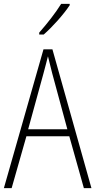

<svg xmlns="http://www.w3.org/2000/svg" viewBox="-20 -969 491 989"><path d="M339 -942V-949H295C265 -901 225 -850 182 -801V-791H205C249 -829 308 -895 339 -942ZM412 0H451L250 -715H204L0 0H40L116 -267H337ZM249 -591 327 -303H125L204 -591C212 -623 220 -649 227 -679C234 -649 242 -621 249 -591Z"/></svg>

Font: Noto Sans Gujarati Condensed ExtraLight
Style: Regular
Weight: 200
Width: 3
Designer: Jelle Bosma - Monotype Design Team, Universal Thirst
Foundry: Monotype Imaging Inc.
Version: Version 2.106